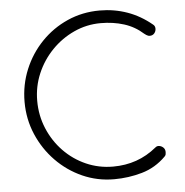

<svg xmlns="http://www.w3.org/2000/svg" viewBox="-55 -845 877 908"><g transform="rotate(-5 383.5 -390.5)"><path d="M451 10Q371 10 300.5 -21.5Q230 -53 176 -108.5Q122 -164 91 -236.5Q60 -309 60 -391Q60 -472 90 -544.5Q120 -617 173.5 -672.5Q227 -728 298 -759.5Q369 -791 451 -791Q520 -791 582 -769Q644 -747 698 -702Q707 -695 707 -682.5Q707 -670 699 -660.5Q691 -651 677 -651Q673 -651 669 -652.5Q665 -654 661 -656.5Q657 -659 652 -663Q612 -699 561 -715Q510 -731 451 -731Q384 -731 324 -703.5Q264 -676 218 -628.5Q172 -581 146 -520Q120 -459 120 -391Q120 -321 146 -259Q172 -197 217.5 -150Q263 -103 323 -76.5Q383 -50 451 -50Q510 -50 561.5 -68Q613 -86 658 -123Q666 -130 677 -128Q688 -126 696 -118Q704 -110 704 -97Q704 -91 703 -86Q702 -81 697 -76Q648 -27 583.5 -8.5Q519 10 451 10Z"/></g></svg>

Font: ComfortaaLight
Style: Regular
Weight: 300
Designer: Johan Aakerlund
Foundry: Johan Aakerlund
Version: Version 3.104; ttfautohint (v1.8.1.43-b0c9)